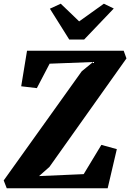

<svg xmlns="http://www.w3.org/2000/svg" viewBox="-38 -1017 703 1037"><path d="M-1.5 0 -18 -42.5 403.5 -632 464.5 -682 230 -673 161 -541 76.5 -551 108 -743H630L645 -701.5L229 -115.5L173 -66L414 -76.5L509.5 -234.5L593 -211.5L543.5 0ZM336 -803.5 231.5 -970 290 -997Q315 -973 340 -949.2Q365 -925.5 389.5 -901.5Q423 -925.5 456.2 -949.2Q489.5 -973 523 -997L576.5 -971L416.5 -803.5Z"/></svg>

Font: Merriweather 20pt Black
Style: Italic
Weight: 900
Italic angle: -7.8°
Version: Version 2.101